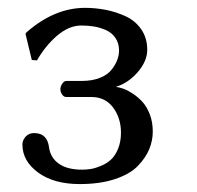

<svg xmlns="http://www.w3.org/2000/svg" viewBox="-20 -459 501 489"><path d="M187 -394C198.4 -394 209.1 -393.2 219 -391.6C228.9 -390 239 -387 249.3 -382.6C259.5 -378.2 267.7 -371.5 273.9 -362.5C280.1 -353.6 283.2 -342.8 283.2 -330.1C283.2 -322.6 281.7 -314.9 278.8 -306.9C275.9 -298.9 271.2 -290.6 264.6 -282C258.1 -273.4 248.3 -266.4 235.1 -261C221.9 -255.6 206.5 -252.9 189 -252.9H148.9C145.3 -252.9 141.9 -250.7 138.7 -246.1C135.4 -241.5 133.8 -236.8 133.8 -231.9C133.8 -227.1 135.3 -222.5 138.2 -218.3C141.1 -214 144.7 -211.9 148.9 -211.9H212.9C236.3 -211.9 254.7 -203 268.1 -185.1C281.4 -167.2 288.1 -145.8 288.1 -121.1C288.1 -105.8 285.6 -92.2 280.8 -80.3C275.9 -68.4 269.9 -59.2 262.9 -52.7C255.9 -46.2 247.6 -40.9 238 -36.9C228.4 -32.8 219.8 -30.1 212.2 -28.8C204.5 -27.5 196.8 -26.9 189 -26.9C164.2 -26.9 144.7 -31.8 130.4 -41.7C116 -51.7 107.6 -65.4 105 -83C102.1 -107.7 89.4 -120.1 66.9 -120.1C58.1 -120.1 50.9 -117.1 45.4 -111.1C39.9 -105.1 37.1 -98.3 37.1 -90.8C37.1 -62.8 50.5 -39.1 77.1 -19.5C103.8 0 139.2 9.8 183.1 9.8C217.6 9.8 247.6 5.5 272.9 -2.9C298.3 -11.4 317.7 -22.5 331.1 -36.4C344.4 -50.2 354.1 -64.5 360.1 -79.1C366.1 -93.8 369.1 -108.7 369.1 -124C369.1 -139.6 366.7 -154 361.8 -167C356.9 -180 350.8 -190.6 343.5 -198.7C336.2 -206.9 328 -213.9 319.1 -220C310.1 -226 302 -230.3 294.7 -232.9C287.4 -235.5 280.8 -237.1 274.9 -237.8C295.7 -244 314.3 -256.4 330.6 -275.1C346.8 -293.9 355 -312.8 355 -332C355 -352.2 349.9 -369.7 339.6 -384.5C329.3 -399.3 315.8 -410.5 299.1 -418C282.3 -425.5 265.5 -430.8 248.5 -434.1C231.6 -437.3 214.4 -439 196.8 -439C144.7 -439 95.1 -418.3 47.9 -377L44.9 -373L61 -306.2L74.2 -305.2C88.5 -330.2 105.7 -351.3 125.7 -368.4C145.8 -385.5 166.2 -394 187 -394Z"/></svg>

Font: Linux Biolinum G
Style: Bold
Weight: 700
Designer: Philipp H. Poll
Foundry: Philipp H. Poll
Version: Version 1.1.0